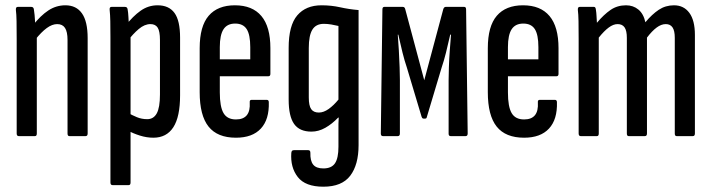

<svg xmlns="http://www.w3.org/2000/svg" viewBox="-20 -514 2687 725"><path d="M242 0Q235 0 235 -10V-363Q235 -394 225.5 -408.5Q216 -423 196 -423Q177 -423 156.5 -408Q136 -393 113 -364L105 -419Q133 -455 162.5 -474.5Q192 -494 227 -494Q268 -494 289.5 -463.5Q311 -433 311 -370V-10Q311 0 303 0ZM51 0Q43 0 43 -10V-366Q43 -407 42.5 -434Q42 -461 40 -476Q39 -488 47 -488H98Q107 -488 108 -478Q111 -460 112.5 -431.5Q114 -403 114 -388L119 -378V-10Q119 0 112 0Z M559 6Q534 6 508.5 -2Q483 -10 463 -21V-88Q479 -79 497 -71.5Q515 -64 536 -64Q560 -64 572 -86Q584 -108 584 -157V-363Q584 -396 575.5 -409.5Q567 -423 548 -423Q526 -423 504 -404.5Q482 -386 461 -358L454 -417Q482 -453 511 -473.5Q540 -494 575 -494Q618 -494 639 -465Q660 -436 660 -372V-154Q660 -73 634.5 -33.5Q609 6 559 6ZM405 185Q397 185 397 175V-373Q397 -409 396.5 -434Q396 -459 394 -477Q393 -488 401 -488H452Q461 -488 462 -478Q464 -468 465 -449Q466 -430 467 -411L473 -385V175Q473 185 466 185Z M871 6Q801 6 767.5 -36Q734 -78 734 -166V-332Q734 -415 768 -454.5Q802 -494 867 -494Q933 -494 967 -453.5Q1001 -413 1001 -332V-235Q1001 -226 993 -226H810V-165Q810 -111 824 -87Q838 -63 871 -63Q899 -63 912 -79Q925 -95 923 -127Q922 -137 930 -137H987Q995 -137 995 -128Q997 -63 965 -28.5Q933 6 871 6ZM810 -290H925V-336Q925 -383 911.5 -404Q898 -425 868 -425Q838 -425 824 -403.5Q810 -382 810 -336Z M1201 191Q1133 191 1104.5 154.5Q1076 118 1080 63Q1081 56 1084 54.5Q1087 53 1091 53H1144Q1152 53 1152 63Q1151 93 1162.5 107.5Q1174 122 1201 122Q1232 122 1245 102.5Q1258 83 1258 40V-17Q1258 -33 1258 -45.5Q1258 -58 1259 -70H1257Q1234 -46 1208.5 -31.5Q1183 -17 1156 -17Q1111 -17 1090.5 -46Q1070 -75 1070 -138V-333Q1070 -418 1102.5 -456Q1135 -494 1194 -494Q1231 -494 1264.5 -486.5Q1298 -479 1334 -476V34Q1334 108 1302.5 149.5Q1271 191 1201 191ZM1184 -89Q1202 -89 1221 -102.5Q1240 -116 1258 -138V-416Q1246 -419 1231 -421.5Q1216 -424 1203 -424Q1173 -424 1159.5 -402Q1146 -380 1146 -333V-146Q1146 -115 1155 -102Q1164 -89 1184 -89Z M1426 0Q1418 0 1418 -10L1424 -478Q1424 -488 1431 -488H1501Q1508 -488 1510 -480L1582 -211L1654 -480Q1657 -488 1663 -488H1733Q1740 -488 1740 -478L1746 -10Q1746 0 1738 0H1682Q1674 0 1674 -9V-211Q1674 -229 1675 -260Q1676 -291 1678.5 -324.5Q1681 -358 1683 -383H1680Q1672 -347 1664 -315Q1656 -283 1648 -260L1592 -73Q1591 -68 1589 -67Q1587 -66 1582 -66Q1578 -66 1576 -67Q1574 -68 1572 -73L1516 -260Q1508 -283 1500 -315Q1492 -347 1484 -383H1482Q1484 -358 1486 -324.5Q1488 -291 1489 -260Q1490 -229 1490 -212V-10Q1490 0 1482 0Z M1959 6Q1889 6 1855.5 -36Q1822 -78 1822 -166V-332Q1822 -415 1856 -454.5Q1890 -494 1955 -494Q2021 -494 2055 -453.5Q2089 -413 2089 -332V-235Q2089 -226 2081 -226H1898V-165Q1898 -111 1912 -87Q1926 -63 1959 -63Q1987 -63 2000 -79Q2013 -95 2011 -127Q2010 -137 2018 -137H2075Q2083 -137 2083 -128Q2085 -63 2053 -28.5Q2021 6 1959 6ZM1898 -290H2013V-336Q2013 -383 1999.5 -404Q1986 -425 1956 -425Q1926 -425 1912 -403.5Q1898 -382 1898 -336Z M2173 0Q2165 0 2165 -10V-366Q2165 -407 2164.5 -434Q2164 -461 2162 -476Q2161 -488 2169 -488H2223Q2229 -488 2230 -478Q2232 -466 2232.5 -453.5Q2233 -441 2234 -428Q2260 -459 2285.5 -476.5Q2311 -494 2344 -494Q2371 -494 2390.5 -478Q2410 -462 2417 -430Q2442 -460 2467.5 -477Q2493 -494 2525 -494Q2562 -494 2583 -465.5Q2604 -437 2604 -382V-10Q2604 0 2596 0H2535Q2528 0 2528 -10V-371Q2528 -398 2519.5 -410.5Q2511 -423 2494 -423Q2477 -423 2459.5 -410Q2442 -397 2423 -372V-10Q2423 0 2415 0H2354Q2347 0 2347 -10V-371Q2347 -398 2338.5 -410.5Q2330 -423 2312 -423Q2296 -423 2278.5 -410Q2261 -397 2241 -372V-10Q2241 0 2234 0Z"/></svg>

Font: Sofia Sans Extra Condensed Medium
Style: Regular
Weight: 500
Version: Version 4.100